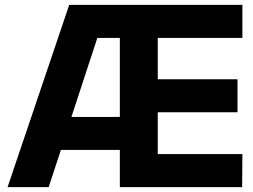

<svg xmlns="http://www.w3.org/2000/svg" viewBox="-20 -765 1033 785"><path d="M263 -745H971V-610H625V-441H951V-306H625V-135H971L970 0H470V-152H229L179 0H11ZM470 -287V-610H378L272 -287Z"/></svg>

Font: Evergrow Sans 
Style: ExtraBold
Weight: 800
Foundry: 10Web
Version: Version 1.000